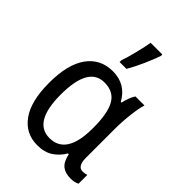

<svg xmlns="http://www.w3.org/2000/svg" viewBox="-232 -897 1010 1010"><g transform="rotate(45 273.0 -391.5)"><path d="M285 -606Q308 -645 330.5 -696Q353 -747 365 -782V-793H278Q273 -761 259 -705Q245 -649 234 -619V-606ZM382 -74H388Q398 -27 421.5 -8.5Q445 10 484 10Q516 10 534 -1V-66Q519 -61 504 -61Q465 -61 465 -124V-338Q465 -393 471.5 -448.5Q478 -504 488 -537H421Q411 -522 403.5 -501.5Q396 -481 392 -462H387Q340 -547 244 -547Q152 -547 100.5 -475.5Q49 -404 49 -267Q49 -130 99.5 -60Q150 10 237 10Q290 10 325 -13Q360 -36 382 -74ZM136 -266Q136 -474 254 -474Q323 -474 352 -422.5Q381 -371 381 -267V-259Q381 -62 256 -62Q136 -62 136 -266Z"/></g></svg>

Font: Noto Sans UI SemiCondensed
Style: Regular
Weight: 400
Width: 4
Designer: Monotype Design Team
Foundry: Monotype Imaging Inc.
Version: 1.001